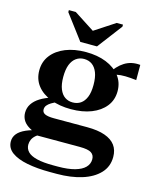

<svg xmlns="http://www.w3.org/2000/svg" viewBox="-142 -844 953 1182"><g transform="rotate(15 335.0 -253.5)"><path d="M266 -579H372L492 -737V-750H452L287 -642H358L191 -750H147V-737ZM659 -441Q620 -446 589 -446.5Q558 -447 534.5 -442Q511 -437 494 -422L484 -438Q500 -463 518.5 -483Q537 -503 558.5 -516.5Q580 -530 605 -535.5Q630 -541 659 -538ZM316 -164Q243 -164 186.5 -186Q130 -208 98.5 -248.5Q67 -289 67 -345Q67 -401 99 -442Q131 -483 187 -505.5Q243 -528 316 -528Q390 -528 446 -505.5Q502 -483 534 -442Q566 -401 566 -345Q566 -289 534 -248.5Q502 -208 446 -186Q390 -164 316 -164ZM316 -207Q345 -207 366.5 -221.5Q388 -236 400.5 -266Q413 -296 413 -344Q413 -392 401 -422.5Q389 -453 367.5 -468.5Q346 -484 316 -484Q288 -484 266 -468.5Q244 -453 232 -422.5Q220 -392 220 -344Q220 -297 232.5 -266.5Q245 -236 266.5 -221.5Q288 -207 316 -207ZM293 243Q210 243 146.5 230.5Q83 218 47 191.5Q11 165 11 122Q11 95 28.5 73.5Q46 52 82.5 36Q119 20 176 9L193 29Q166 39 150 52.5Q134 66 127 81.5Q120 97 120 114Q120 140 138 159Q156 178 196.5 188Q237 198 302 198H331Q395 198 438 186Q481 174 502.5 152Q524 130 524 100Q524 73 503.5 59.5Q483 46 430 46H146V34Q114 23 92.5 8Q71 -7 60.5 -27Q50 -47 50 -71Q50 -102 66.5 -127Q83 -152 113.5 -171Q144 -190 186 -203L230 -186Q206 -177 189 -166.5Q172 -156 163.5 -145Q155 -134 155 -119Q155 -100 173.5 -91.5Q192 -83 230 -83H442Q511 -83 556 -67Q601 -51 623 -21Q645 9 645 53Q645 115 604.5 157.5Q564 200 494.5 221.5Q425 243 337 243Z"/></g></svg>

Font: Roboto Serif 120pt Expanded SemiBold
Style: Regular
Weight: 600
Width: 7
Designer: Greg Gazdowicz
Foundry: Commercial Type
Version: Version 1.008